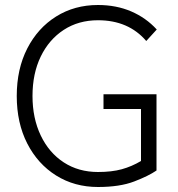

<svg xmlns="http://www.w3.org/2000/svg" viewBox="-20 -735 713 768"><path d="M372 13Q278 13 204.5 -33Q131 -79 89 -161Q47 -243 47 -351Q47 -459 89 -541Q131 -623 204.5 -669Q278 -715 372 -715Q445 -715 504.5 -689.5Q564 -664 607 -617L565 -571Q494 -654 372 -654Q294 -654 235 -615.5Q176 -577 143 -509Q110 -441 110 -351Q110 -262 143 -193Q176 -124 235 -85.5Q294 -47 372 -47Q427 -47 467 -58Q507 -69 544 -91V-299H394V-358H606V-53Q574 -31 516.5 -9Q459 13 372 13Z"/></svg>

Font: Zen Kaku Gothic New
Style: Regular
Weight: 400
Designer: Yoshimichi Ohira
Foundry: Positype
Version: Version 1.001